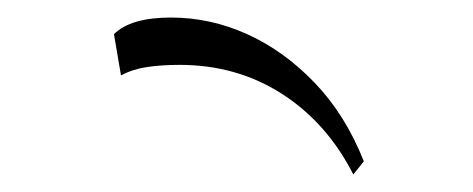

<svg xmlns="http://www.w3.org/2000/svg" viewBox="-20 -821 540 219"><path d="M383 -622Q353 -681 301.5 -714Q250 -747 185 -747Q164 -747 147.5 -744.5Q131 -742 118 -735L110 -782Q129 -801 175 -801Q220 -801 262 -782Q304 -763 339 -726.5Q374 -690 395 -637Z"/></svg>

Font: Savate ExtraLight
Style: Regular
Weight: 200
Designer: Max Esnée
Foundry: Plomb Type
Version: Version 2.000